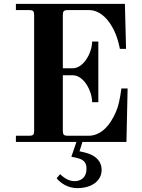

<svg xmlns="http://www.w3.org/2000/svg" viewBox="-20 -732 730 990"><path d="M62 0H374L348 76L379 83C417 92 426 112 426 138C426 184 397 202 364 202C340 202 316 191 290 166L272 187C291 211 329 238 378 238C460 238 504 195 504 145C504 98 472 67 416 54L390 48L405 0H632L638 -276H606C606 -276 598 -211 585 -174C566 -120 519 -32 437 -32H328C310 -32 304 -38 304 -56V-344H355C411 -344 455 -264 455 -205H487V-518H455C455 -460 411 -380 355 -380H304V-656C304 -674 310 -680 328 -680H438C490 -680 530 -643 558 -594C588 -544 598 -480 598 -480H630L624 -712H62V-680H132C150 -680 156 -674 156 -656V-56C156 -38 150 -32 132 -32H62Z"/></svg>

Font: Old Standard
Style: Bold
Weight: 700
Designer: Alexey Kryukov <alexios@thessalonica.org.ru>
Version: Version 2.0.2